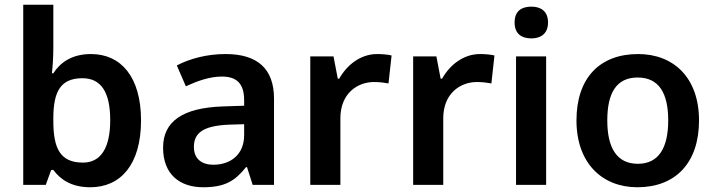

<svg xmlns="http://www.w3.org/2000/svg" viewBox="-20 -780 3019 810"><path d="M205 -580V-760H78V0H173L196 -63H205C234 -24 280 10 361 10C489 10 575 -86 575 -272C575 -456 490 -552 364 -552C283 -552 234 -516 205 -471H199C202 -497 205 -537 205 -580ZM328 -450C407 -450 445 -390 445 -273C445 -157 406 -94 330 -94C234 -94 205 -154 205 -269V-281C205 -396 237 -450 328 -450Z M932 -552C851 -552 780 -532 726 -504L764 -416C812 -438 864 -457 916 -457C975 -457 1010 -431 1010 -357V-334L919 -331C751 -325 668 -268 668 -157C668 -43 740 10 837 10C928 10 971 -16 1018 -75H1022L1046 0H1136V-364C1136 -490 1066 -552 932 -552ZM944 -254 1010 -256V-210C1010 -128 953 -85 880 -85C832 -85 798 -109 798 -160C798 -218 835 -249 944 -254Z M1571 -552C1500 -552 1443 -505 1411 -448H1405L1387 -542H1289V0H1416V-281C1416 -386 1488 -434 1558 -434C1582 -434 1603 -431 1619 -428L1632 -546C1616 -550 1591 -552 1571 -552Z M2005 -552C1934 -552 1877 -505 1845 -448H1839L1821 -542H1723V0H1850V-281C1850 -386 1922 -434 1992 -434C2016 -434 2037 -431 2053 -428L2066 -546C2050 -550 2025 -552 2005 -552Z M2222 -752C2182 -752 2151 -735 2151 -685C2151 -636 2182 -618 2222 -618C2259 -618 2292 -636 2292 -685C2292 -735 2259 -752 2222 -752ZM2284 -542H2157V0H2284Z M2929 -272C2929 -452 2822 -552 2672 -552C2511 -552 2412 -452 2412 -272C2412 -92 2520 10 2669 10C2829 10 2929 -92 2929 -272ZM2542 -272C2542 -387 2580 -453 2670 -453C2760 -453 2799 -387 2799 -272C2799 -158 2760 -89 2671 -89C2581 -89 2542 -158 2542 -272Z"/></svg>

Font: Noto Sans Lao SemiBold
Style: Regular
Weight: 600
Designer: Monotype Design Team
Foundry: Monotype Imaging Inc.
Version: Version 2.003